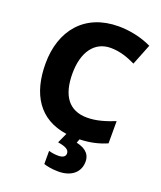

<svg xmlns="http://www.w3.org/2000/svg" viewBox="-171 -831 987 1178"><g transform="rotate(20 322.5 -242.0)"><path d="M490 126C490 65 440 44 399 35L408 10C473 8 529 -4 584 -28V-173C525 -150 468 -131 405 -131C287 -131 229 -211 229 -355C229 -497 293 -583 397 -583C458 -583 510 -564 560 -540L614 -676C545 -709 468 -724 398 -724C176 -724 53 -572 53 -356C53 -159 136 -20 321 6L291 72C342 80 366 93 366 118C366 138 349 149 319 149C298 149 277 146 257 140V226C278 233 312 240 353 240C437 240 490 196 490 126Z"/></g></svg>

Font: Noto Sans Thai Looped ExtraBold
Style: Regular
Weight: 800
Designer: Cadson Demak Team
Foundry: Cadson Demak Co., Ltd.
Version: Version 1.001